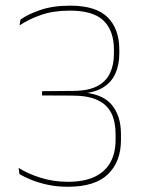

<svg xmlns="http://www.w3.org/2000/svg" viewBox="-20 -668 516 696"><path d="M226 9Q186 9 151.8 1.5Q117.5 -6 91.8 -16.8Q66 -27.5 50.5 -37L47.5 -59.5Q79 -39 126 -24Q173 -9 226 -9Q285.5 -9 323.8 -27.5Q362 -46 380.5 -80Q399 -114 399 -161V-181.5Q399 -227 383.5 -258Q368 -289 333.5 -305.2Q299 -321.5 242 -321.5L132.5 -322V-337.5L246 -338.5Q301 -339 333 -356Q365 -373 379 -403.2Q393 -433.5 393 -473V-488Q393 -556.5 355.5 -593Q318 -629.5 233.5 -629.5Q173.5 -629.5 128.5 -613.8Q83.5 -598 51 -576L54 -596.5Q79 -615.5 125.2 -631.5Q171.5 -647.5 234 -647.5Q328 -647.5 370.2 -605.2Q412.5 -563 412.5 -488V-473.5Q412.5 -433 398 -400.8Q383.5 -368.5 350.8 -349.2Q318 -330 264 -328.5L261 -330.5L263 -334Q346.5 -331.5 382.5 -291Q418.5 -250.5 418.5 -182V-160.5Q418.5 -82.5 371.8 -36.8Q325 9 226 9Z"/></svg>

Font: Anek Latin Medium Thin
Style: Regular
Weight: 250
Version: Version 1.003